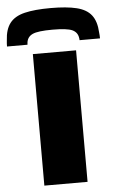

<svg xmlns="http://www.w3.org/2000/svg" viewBox="-99 -976 618 1018"><g transform="rotate(-5 209.5 -467.5)"><path d="M95 0V-700H325V0ZM210 -935Q295 -935 348 -922Q401 -909 426.5 -876Q452 -843 455 -784Q457 -768 457 -752H348Q348 -755 348 -758Q348 -761 347 -764Q343 -794 315.5 -807Q288 -820 210 -820Q132 -820 104 -807Q76 -794 72 -764Q72 -761 71.5 -758Q71 -755 71 -752H-38Q-38 -768 -36 -785Q-33 -843 -7.5 -876Q18 -909 71 -922Q124 -935 210 -935Z"/></g></svg>

Font: Georama ExtraExtended
Style: Bold
Weight: 700
Width: 8
Designer: Jean-Baptiste Levee
Foundry: Production Type
Version: Version 1.000